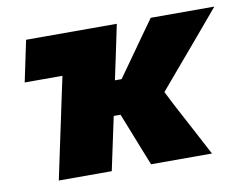

<svg xmlns="http://www.w3.org/2000/svg" viewBox="-61 -583 854 666"><g transform="rotate(-10 366.0 -250.0)"><path d="M95.5 0Q106.5 -52.5 117 -101.8Q127.5 -151 141 -214.5L153 -271.5Q158 -295 162.5 -316Q167 -337 171 -355.5H38L68.5 -500.5H388Q377.5 -449.5 367.2 -401.2Q357 -353 347.5 -308.5H371L419 -376Q441 -407.5 463.2 -438.5Q485.5 -469.5 507.5 -500.5H731.5Q693 -454.5 654.5 -409.2Q616 -364 576.5 -317.5L509.5 -238.5L536 -186.5Q560.5 -140.5 585.5 -93.5Q610.5 -46.5 635 0H420.5Q409 -28.5 397.5 -57.2Q386 -86 375 -114.5L346 -187.5H322L319.5 -176Q309.5 -128.5 300.5 -86.8Q291.5 -45 282 0Z"/></g></svg>

Font: Commissioner ExtraBold
Style: Italic
Weight: 800
Italic angle: -12°
Designer: Kostas Bartsokas
Foundry: Kostas Bartsokas
Version: Version 1.000; ttfautohint (v1.8.3)